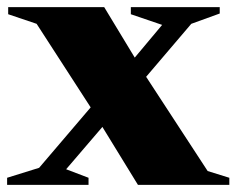

<svg xmlns="http://www.w3.org/2000/svg" viewBox="-60 -520 665 540"><path d="M-40 0V-20L50 -48L195 -218L43 -453L-37 -480V-500H233L319 -358L396 -450L308 -480V-500H558V-482L478 -453L351 -304L524 -39L585 -20V0H328L228 -163L126 -44L189 -20V0Z"/></svg>

Font: Wittgenstein Black
Style: Regular
Weight: 900
Designer: Jörg Drees
Foundry: Jörg Drees
Version: Version 1.303; ttfautohint (v1.8.4.7-5d5b)